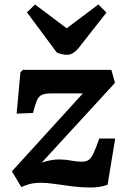

<svg xmlns="http://www.w3.org/2000/svg" viewBox="-20 -823 558 855"><path d="M82 -512H476L492 -454L166 -99Q208 -113 242 -113Q271 -113 295.5 -108Q320 -103 347 -103Q363 -103 374.5 -110.5Q386 -118 396.5 -140.5Q407 -163 422 -206H493L459 0Q424 12 383.5 12Q343 12 303 7Q263 2 226.5 -3.5Q190 -9 163 -9Q131 -9 110.5 -3Q90 3 75 10L33 -60L349 -407H208Q181 -407 166.5 -400.5Q152 -394 144 -375Q136 -356 127 -320L54 -317L71 -501ZM100 -768 136 -803 277 -697 418 -803 454 -767 333 -613Q307 -579 279 -579Q256 -579 233 -589Z"/></svg>

Font: Literata 12pt
Style: Bold Italic
Weight: 700
Italic angle: -2°
Designer: Latin by Veronika Burian and Jose Scaglione. Greek by Irene Vlachou. Cyrillic by Vera Evstafieva
Foundry: TypeTogether
Version: Version 3.002